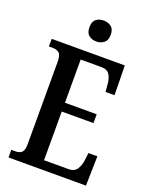

<svg xmlns="http://www.w3.org/2000/svg" viewBox="-166 -999 853 1086"><g transform="rotate(20 260.5 -456.0)"><path d="M24 0V-46H51Q74 -46 87 -58.5Q100 -71 100 -108V-601Q100 -645 85 -656.5Q70 -668 49 -668H24V-714H464L467 -536H413L409 -580Q407 -614 392.5 -637Q378 -660 344 -660H218V-400H409V-347H218V-54H365Q400 -54 415.5 -77.5Q431 -101 435 -134L440 -178H494L490 0ZM266 -786Q238 -786 220 -801Q202 -816 202 -849Q202 -883 220 -897.5Q238 -912 266 -912Q292 -912 311 -897.5Q330 -883 330 -849Q330 -816 311 -801Q292 -786 266 -786Z"/></g></svg>

Font: Noto Serif Bengali ExtraCondensed SemiBold
Style: Regular
Weight: 600
Width: 2
Designer: Juan Bruce, Universal Thirst, Indian Type Foundry and the Monotype Design Team.
Foundry: Monotype Imaging Inc.
Version: Version 2.003; ttfautohint (v1.8.4.7-5d5b)